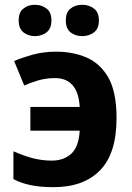

<svg xmlns="http://www.w3.org/2000/svg" viewBox="-20 -772 552 802"><path d="M204.1 9.8Q150.9 9.8 111.3 2Q68.8 -6.3 36.1 -23.9V-140.1Q70.8 -124.5 112.3 -112.3Q154.3 -101.1 195.8 -101.1Q246.1 -101.1 277.8 -129.9Q309.1 -159.2 313 -226.1H106.9V-325.2H313Q309.6 -385.7 283.2 -416Q256.8 -446.3 208 -445.8Q174.8 -445.8 140.6 -436.5Q105.5 -425.8 81.1 -415L39.1 -517.1Q69.3 -530.3 116.7 -543.9Q164.1 -556.2 213.9 -556.2Q285.6 -556.2 342.8 -531.2Q399.9 -505.9 433.6 -446.3Q466.8 -385.7 466.8 -278.8Q466.8 -130.9 397.9 -60.5Q329.1 9.8 204.1 9.8ZM58.1 -686Q58.1 -722.2 78.1 -736.3Q96.7 -752 126 -752Q154.3 -752 174.3 -736.3Q194.8 -721.7 194.8 -686Q194.8 -652.8 174.3 -636.7Q153.3 -621.1 126 -621.1Q98.1 -621.1 78.1 -636.7Q58.1 -652.8 58.1 -686ZM254.9 -686Q254.9 -721.7 274.9 -736.3Q293.9 -752 323.7 -752Q352.1 -752 372.1 -736.3Q393.1 -721.7 393.1 -686Q393.1 -652.8 372.6 -636.7Q351.6 -621.1 323.7 -621.1Q294.9 -621.1 274.9 -636.7Q254.9 -652.8 254.9 -686Z"/></svg>

Font: Droid Sans Thai
Style: Bold
Weight: 700
Designer: Steve Matteson
Foundry: Ascender Corporation
Version: Version 1.00